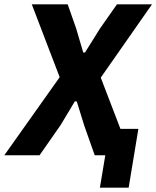

<svg xmlns="http://www.w3.org/2000/svg" viewBox="-59 -718 723 888"><path d="M428 0H379L330 -139L296 -249H287L221 -139L124 0H-39L217 -361L88 -698H254L293 -587L326 -475H334L404 -587L482 -698H644L407 -359L498 -122H581L536 150H403Z"/></svg>

Font: IBM Plex Mono
Style: Bold Italic
Weight: 700
Italic angle: -9°
Monospace: yes
Designer: Mike Abbink, Paul van der Laan, Pieter van Rosmalen
Foundry: Bold Monday
Version: Version 2.3